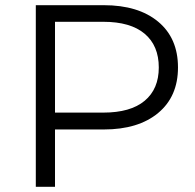

<svg xmlns="http://www.w3.org/2000/svg" viewBox="-20 -720 750 740"><path d="M118 0V-700H380Q513 -700 589.5 -636.5Q666 -573 666 -460Q666 -348 589.5 -284.5Q513 -221 380 -221H192V0ZM192 -286H378Q483 -286 537.5 -331.5Q592 -377 592 -460Q592 -544 537.5 -590Q483 -636 378 -636H192Z"/></svg>

Font: Montserrat
Style: Regular
Weight: 400
Designer: Julieta Ulanovsky
Foundry: Julieta Ulanovsky
Version: Version 9.000; ttfautohint (v1.8.4.7-5d5b)